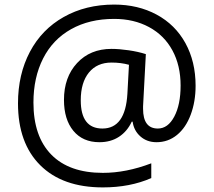

<svg xmlns="http://www.w3.org/2000/svg" viewBox="-20 -733 939 844"><path d="M839.8 -356Q839.8 -286.6 818.4 -229Q796.9 -171.4 757.8 -139.6Q718.8 -107.9 668 -107.9Q626 -107.9 597.2 -133.3Q568.4 -158.7 563 -198.2H559.1Q539.6 -155.8 503.2 -131.8Q466.8 -107.9 417 -107.9Q343.8 -107.9 302.5 -158Q261.2 -208 261.2 -293.9Q261.2 -393.6 318.8 -455.8Q376.5 -518.1 470.2 -518.1Q503.4 -518.1 545.4 -512Q587.4 -505.9 621.1 -495.1L608.9 -265.6V-254.9Q608.9 -168 673.8 -168Q718.3 -168 746.1 -220.5Q773.9 -272.9 773.9 -356.9Q773.9 -445.3 737.8 -511.7Q701.7 -578.1 635 -614Q568.4 -649.9 481.9 -649.9Q373 -649.9 292.5 -604.7Q211.9 -559.6 169.4 -475.8Q127 -392.1 127 -282.2Q127 -133.3 205.6 -53.2Q284.2 26.9 432.1 26.9Q534.7 26.9 645 -15.1V49.8Q551.3 90.8 432.1 90.8Q254.9 90.8 157 -6.6Q59.1 -104 59.1 -278.8Q59.1 -405.8 111.3 -504.9Q163.6 -604 260.3 -658.4Q356.9 -712.9 481.9 -712.9Q586.9 -712.9 668.7 -668.7Q750.5 -624.5 795.2 -543.2Q839.8 -461.9 839.8 -356ZM335 -292Q335 -168 430.2 -168Q531.2 -168 540 -320.8L546.9 -448.2Q511.7 -458 470.2 -458Q406.7 -458 370.8 -414.1Q335 -370.1 335 -292Z"/></svg>

Font: Samim FD
Style: FD
Weight: 400
Foundry: DejaVu fonts team - Redesigned by Saber Rastikerdar
Version: Version 4.00 December 17, 2020